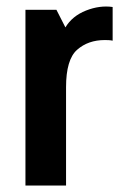

<svg xmlns="http://www.w3.org/2000/svg" viewBox="-20 -573 378 593"><path d="M58.6 0H184V-303.6Q184 -389.1 218.1 -419.2Q252.1 -449.3 303.7 -449.3Q309.6 -449.3 315.8 -449Q322 -448.7 327.9 -447.4V-551.4Q287.9 -557.1 245.6 -540.4Q203.3 -523.7 182 -488.4L154.3 -542.7H58.6Z"/></svg>

Font: Secuela Black
Style: Regular
Weight: 900
Designer: Fernando Haro
Foundry: deFharo
Version: Version 1.704